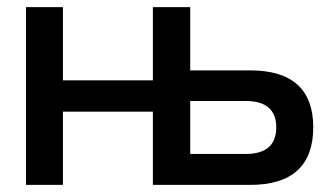

<svg xmlns="http://www.w3.org/2000/svg" viewBox="-20 -520 936 540"><path d="M53 0H157V-206H410V0H684C802 0 861 -55 861 -162C861 -268 802 -322 684 -322H515V-500H410V-294H157V-500H53ZM515 -87V-236H671C728 -236 757 -211 757 -162C757 -112 728 -87 671 -87Z"/></svg>

Font: LT Wave Text Medium
Style: Regular
Weight: 500
Designer: Daniel Lyons
Version: Version 2.5 (Glyphs App)